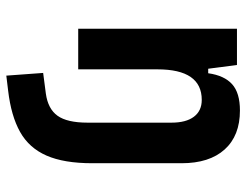

<svg xmlns="http://www.w3.org/2000/svg" viewBox="-108 -459 802 626"><g transform="rotate(90 293.0 -146.0)"><path d="M73.7 0V-517.6H191.9L204.1 -423.8H218.8Q226.1 -476.1 254.4 -501.7Q282.7 -527.3 340.3 -527.3Q422.4 -527.3 467.3 -477.5Q512.2 -427.7 512.2 -336.9V-45.9Q512.2 46.4 487.3 103.3Q462.4 160.2 410.2 189.5Q357.9 218.8 275.4 228.5L226.6 234.4L217.8 114.3L285.2 105.5Q335 98.6 357.4 67.4Q379.9 36.1 379.9 -30.3V-304.2Q379.9 -351.6 360.6 -377.2Q341.3 -402.8 305.7 -402.8Q206.1 -402.8 206.1 -258.3V0Z"/></g></svg>

Font: Caskaydia Cove
Style: Bold
Weight: 700
Monospace: yes
Designer: Aaron Bell
Foundry: Saja Typeworks
Version: Version 4.300; ttfautohint (v1.8.3)